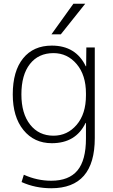

<svg xmlns="http://www.w3.org/2000/svg" viewBox="-20 -773 603 1023"><path d="M434 -753 304 -590H254L371 -753ZM265 -50Q339 -50 388.5 -108Q438 -166 438 -265V-275Q438 -373 388.5 -431.5Q339 -490 265 -490Q185 -490 139.5 -432Q94 -374 94 -270Q94 -168 140.5 -109Q187 -50 265 -50ZM48 -270Q48 -394 103 -462Q158 -530 256 -530Q384 -530 437 -420H439L440 -520H485V-37Q485 230 253 230Q168 230 95 197L107 158Q178 190 253 190Q347 190 392.5 135.5Q438 81 438 -35V-118H436Q384 -10 256 -10Q162 -10 105 -80Q48 -150 48 -270Z"/></svg>

Font: M PLUS 1p Light
Style: Regular
Weight: 300
Version: Version 1.061